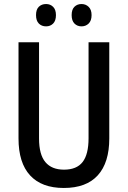

<svg xmlns="http://www.w3.org/2000/svg" viewBox="-20 -924 634 954"><path d="M523 -236Q523 -116 466 -53Q409 10 297 10Q187 10 129.5 -52.5Q72 -115 72 -236V-714H174V-236Q174 -156 205.5 -118.5Q237 -81 298 -81Q361 -81 390.5 -119Q420 -157 420 -237V-714H523ZM159 -849Q159 -877 173 -890.5Q187 -904 209 -904Q230 -904 244 -890Q258 -876 258 -849Q258 -821 244 -807Q230 -793 209 -793Q187 -793 173 -807Q159 -821 159 -849ZM336 -849Q336 -877 350 -890.5Q364 -904 385 -904Q406 -904 420.5 -890Q435 -876 435 -849Q435 -821 420.5 -807Q406 -793 385 -793Q364 -793 350 -807Q336 -821 336 -849Z"/></svg>

Font: Noto Sans Lao Condensed Medium
Style: Regular
Weight: 500
Width: 3
Designer: Monotype Design Team
Foundry: Monotype Imaging Inc.
Version: Version 2.003; ttfautohint (v1.8.4.7-5d5b)